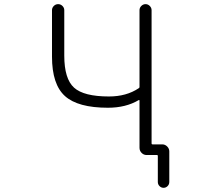

<svg xmlns="http://www.w3.org/2000/svg" viewBox="-20 -774 1040 932"><path d="M292 -503.9Q292 -391.6 339.4 -348.6Q386.7 -305.7 508.8 -305.7Q593.8 -305.7 653.3 -345.7Q657.2 -347.7 657.2 -351.6V-724.6Q657.2 -736.3 666 -745.1Q674.8 -753.9 686.5 -753.9Q698.2 -753.9 707 -745.1Q715.8 -736.3 715.8 -724.6V-78.1Q715.8 -73.2 720.7 -73.2H767.6Q781.2 -73.2 791.5 -63Q801.8 -52.7 801.8 -39.1V109.4Q801.8 121.1 793.5 129.4Q785.2 137.7 773.9 137.7Q762.7 137.7 754.4 129.4Q746.1 121.1 746.1 109.4V-17.6Q746.1 -21.5 742.2 -21.5H710.9H692.4H691.4Q677.7 -21.5 667.5 -31.7Q657.2 -42 657.2 -56.6V-285.2Q657.2 -290 653.3 -288.1Q590.8 -251 503.9 -251Q358.4 -251 295.4 -307.6Q232.4 -364.3 232.4 -499V-724.6Q232.4 -736.3 241.2 -745.1Q250 -753.9 262.2 -753.9Q274.4 -753.9 283.2 -745.1Q292 -736.3 292 -724.6Z"/></svg>

Font: Gen Jyuu Gothic L Monospace Light
Style: Regular
Weight: 300
Designer: [Source Han Sans]
Ryoko NISHIZUKA  (kana & ideographs); Paul D. Hunt (Latin, Greek & Cyrillic); Wenlong ZHANG  (bopomofo
Version: Version 1.002.20150607